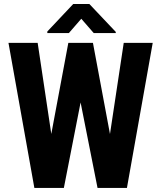

<svg xmlns="http://www.w3.org/2000/svg" viewBox="-20 -921 789 941"><path d="M519 -264.2 586.4 -710.9H728.5L602.1 0H458L375 -418.9L293 0H148.4L21.5 -710.9H164.6L231.4 -264.6L314.9 -710.9H435.5ZM547.4 -764.6V-758.8H439.5L378.4 -829.1L317.4 -758.8H211.9V-766.6L338.9 -901.4H418Z"/></svg>

Font: MAUL Condensed Bold
Style: Condensed Bold
Weight: 700
Designer: MAUL
Version: Version 1.0; 2020; ttfautohint (v1.8.3)